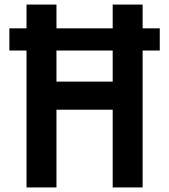

<svg xmlns="http://www.w3.org/2000/svg" viewBox="-20 -820 740 840"><path d="M96 0V-599H21V-696H96V-800H227V-696H473V-800H604V-696H679V-599H604V0H473V-340H227V0ZM227 -463H473V-599H227Z"/></svg>

Font: Martian Mono Medium
Style: Regular
Weight: 500
Monospace: yes
Designer: Roman Shamin
Foundry: Evil Martians
Version: Version 1.000; ttfautohint (v1.8.4.7-5d5b)